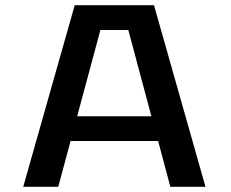

<svg xmlns="http://www.w3.org/2000/svg" viewBox="-20 -720 890 740"><path d="M636.5 0 589.5 -176.5H252L204.5 0H69.5L268 -700H573.5L772 0ZM367 -604.5 277.5 -272H563.5L474.5 -604.5Z"/></svg>

Font: League Mono Wide Medium
Style: Regular
Weight: 500
Width: 8
Designer: Tyler Finck
Foundry: The League of Moveable Type / Tyler Finck
Version: Version 2.210